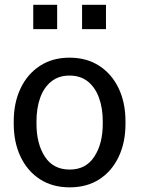

<svg xmlns="http://www.w3.org/2000/svg" viewBox="-20 -782 601 812"><path d="M274.9 10.3Q201.7 10.3 148.7 -24.2Q95.7 -58.6 66.9 -119.4Q38.1 -180.2 38.1 -258.3V-269Q38.1 -347.2 66.9 -408Q95.7 -468.8 148.7 -503.4Q201.7 -538.1 273.9 -538.1Q347.2 -538.1 400.1 -503.4Q453.1 -468.8 481.9 -408.2Q510.7 -347.7 510.7 -269V-258.3Q510.7 -179.7 481.9 -118.9Q453.1 -58.1 400.4 -23.9Q347.7 10.3 274.9 10.3ZM274.9 -64.9Q343.3 -64.9 378.9 -119.6Q414.6 -174.3 414.6 -258.3V-269Q414.6 -324.7 398.7 -368.4Q382.8 -412.1 351.6 -437.3Q320.3 -462.4 273.9 -462.4Q228 -462.4 196.8 -437.3Q165.5 -412.1 149.9 -368.4Q134.3 -324.7 134.3 -269V-258.3Q134.3 -174.3 169.7 -119.6Q205.1 -64.9 274.9 -64.9ZM327.1 -658.7V-761.7H428.2V-658.7ZM120.6 -658.7V-761.7H221.7V-658.7Z"/></svg>

Font: Roboto Slab
Style: Regular
Weight: 400
Designer: Google
Version: Version 2.000; ttfautohint (v1.8.1.43-b0c9)